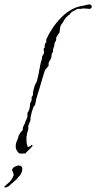

<svg xmlns="http://www.w3.org/2000/svg" viewBox="-59 -682 435 868"><path d="M29 12 27 10Q24 9 20 3Q12 -8 12 -19Q12 -30 15 -39Q18 -48 22 -56Q24 -62 24 -63Q24 -66 26 -70Q28 -74 31 -79Q34 -84 39 -89L42 -92Q42 -93 44 -95V-104Q45 -106 45.5 -107.5Q46 -109 47 -110Q47 -112 48 -114Q49 -116 50 -118Q52 -120 53 -123Q54 -126 55 -128Q55 -133 59 -139Q60 -141 61 -143Q62 -145 62 -147Q64 -149 64 -151.5Q64 -154 65 -156V-171Q66 -173 67 -174.5Q68 -176 69 -178Q70 -180 71 -182Q72 -184 73 -186L76 -201Q76 -205 76.5 -209Q77 -213 78 -217Q79 -219 80 -220.5Q81 -222 81 -223Q83 -225 83 -227Q83 -229 84 -230V-243Q85 -244 85.5 -245Q86 -246 87 -247Q87 -248 88 -249.5Q89 -251 90 -252V-260Q90 -266 91 -269L95 -285Q97 -294 101 -301Q103 -306 105 -308Q105 -310 106 -312Q107 -314 108 -316Q109 -317 109 -320Q109 -324 110 -325L113 -337L116 -350Q116 -354 117 -356Q117 -361 118 -364Q120 -370 121 -376Q122 -382 123 -389Q125 -396 126.5 -402.5Q128 -409 130 -414Q132 -420 131 -422Q131 -424 131.5 -426Q132 -428 133 -430Q134 -432 135 -433Q136 -434 136 -435Q138 -436 138 -437.5Q138 -439 139 -440Q141 -445 139 -453Q137 -463 141 -465Q143 -467 143 -467V-476Q143 -479 145 -485Q147 -487 148 -489Q148 -489 151 -492Q149 -494 150 -498Q150 -504 151 -505L160 -524Q162 -529 165 -533Q168 -537 170 -541Q190 -575 218 -603Q247 -633 284 -648Q290 -650 296.5 -652Q303 -654 310 -655Q324 -657 337 -661Q340 -662 344 -662Q352 -662 355 -656Q356 -654 356 -649H355Q355 -645 350 -643Q346 -641 343 -642Q340 -643 334 -643Q331 -643 328 -643Q325 -643 321 -644Q314 -644 308 -642H292Q287 -640 282 -637L272 -631Q271 -630 268 -630Q266 -630 265 -629Q264 -628 264 -626Q264 -625 263 -624L257 -620Q256 -619 256 -617Q256 -616 254 -614H252Q251 -613 250.5 -613Q250 -613 250 -613L244 -607Q240 -604 238 -601Q233 -596 230 -589Q228 -585 226 -582Q224 -579 222 -576Q219 -573 218 -571Q217 -570 216 -567.5Q215 -565 214 -563Q213 -559 213 -556Q213 -553 212 -550L210 -536Q210 -536 208 -532Q208 -532 205 -529Q204 -527 203 -525.5Q202 -524 201 -522Q200 -520 199 -518.5Q198 -517 197 -515Q195 -513 195 -512V-501Q194 -499 193 -497Q192 -495 191 -493Q190 -491 189 -489Q188 -487 187 -485V-475Q186 -474 185 -472Q184 -470 184 -468Q183 -466 182.5 -463.5Q182 -461 181 -459Q180 -456 181 -453Q181 -449 180 -447Q180 -446 179.5 -445.5Q179 -445 179 -444Q178 -444 176 -442Q175 -440 175 -437.5Q175 -435 174 -433Q174 -431 174 -428Q174 -425 173 -423Q172 -416 167 -410Q162 -402 161 -397Q160 -395 160 -391Q163 -388 161 -386Q157 -379 150 -372Q144 -366 141 -355L126 -305Q122 -292 118.5 -279Q115 -266 110 -252Q109 -248 108 -244Q107 -240 105 -236Q105 -232 104 -228Q103 -224 102 -220L99 -205H97Q96 -204 95.5 -203Q95 -202 93 -200Q88 -187 85 -177L79 -151V-140Q78 -136 77 -133Q76 -130 74 -127Q73 -123 71.5 -120Q70 -117 69 -113V-97Q68 -96 68 -94.5Q68 -93 67 -91Q66 -90 66 -88.5Q66 -87 65 -85Q63 -79 63 -75Q63 -71 61 -65Q60 -58 61 -45Q61 -33 63 -27Q64 -26 64 -25Q64 -24 65 -23Q65 -20 67 -18H71Q73 -20 75 -20Q75 -20 76 -20Q77 -20 78 -21Q79 -22 80 -23Q81 -24 82 -25Q82 -26 86 -28V-27Q88 -25 88 -22L77 -10L65 2Q62 4 60 7Q58 10 55 12ZM-36 166Q-39 166 -39 160Q-35 158 -31 154Q-27 150 -22 146Q-17 142 -13.5 138Q-10 134 -8 131L-5 126Q-3 124 0 116Q1 114 1.5 112.5Q2 111 3 110Q3 108 1 100.5Q-1 93 -3 92Q-6 83 -2 81Q2 73 12 70Q21 65 31 67Q37 68 40 73Q42 79 42 84Q41 95 36 103Q33 107 33 108.5Q33 110 28 114L20 123Q19 124 18 126Q17 128 15 130L8 135L3 140Q0 143 -2.5 145Q-5 147 -8 149Q-13 155 -19 159Q-20 160 -22 161.5Q-24 163 -28 164Z"/></svg>

Font: Estonia
Style: Regular
Weight: 400
Designer: Robert E. Leuschke
Foundry: Robert E. Leuschke
Version: Version 1.014; ttfautohint (v1.8.3)